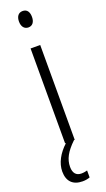

<svg xmlns="http://www.w3.org/2000/svg" viewBox="-183 -762 559 1012"><g transform="rotate(-20 97.0 -256.0)"><path d="M99 -732C74 -732 62 -713 62 -686C62 -659 75 -640 99 -640C122 -640 135 -658 135 -686C135 -713 124 -732 99 -732ZM53 126C53 83 73 46 121 0H125V-532H71V0H76C32 40 6 88 6 135C6 190 36 220 90 220C107 220 121 217 131 213V174C124 176 112 179 98 179C69 179 53 161 53 126Z"/></g></svg>

Font: Noto Sans Khmer UI ExtraCondensed Light
Style: Regular
Weight: 300
Width: 2
Designer: Danh Hong and the Monotype Design Team
Foundry: Monotype Imaging Inc.
Version: Version 2.002